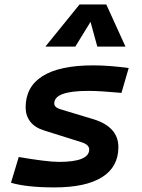

<svg xmlns="http://www.w3.org/2000/svg" viewBox="-20 -815 626 845"><path d="M219.2 9.8Q98.1 9.8 28.3 -10.7L62.5 -124Q122.1 -113.8 167.2 -108.2Q212.4 -102.5 239.3 -102.5Q372.6 -102.5 372.6 -157.2Q372.6 -178.2 338.9 -189L172.9 -241.2Q132.8 -253.9 112.8 -280.3Q92.8 -306.6 92.8 -342.3Q92.8 -433.6 168 -480.5Q243.2 -527.3 389.2 -527.3Q426.8 -527.3 466.6 -524.2Q506.3 -521 546.4 -515.6L514.6 -406.2Q471.7 -410.2 434.3 -412.6Q397 -415 368.2 -415Q218.8 -415 218.8 -359.9Q218.8 -341.8 248 -333.5L390.6 -290.5Q501 -256.8 501 -167.5Q501 -80.6 429.4 -35.4Q357.9 9.8 219.2 9.8ZM447.8 -795.4 532.2 -609.9H408.2L378.4 -718.8L311.5 -609.9H179.7L330.1 -795.4Z"/></svg>

Font: Cascadia Code NF SemiBold
Style: Italic
Weight: 600
Italic angle: -10°
Monospace: yes
Designer: Aaron Bell
Foundry: Saja Typeworks
Version: Version 2404.023; ttfautohint (v1.8.4)